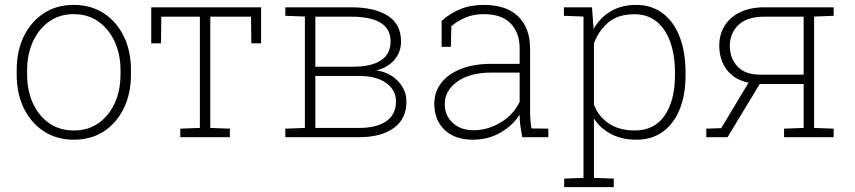

<svg xmlns="http://www.w3.org/2000/svg" viewBox="-20 -558 3478 781"><path d="M280.8 10.3Q210.9 10.3 158.7 -23.7Q106.4 -57.6 77.1 -117.4Q47.9 -177.2 47.9 -254.9V-272.9Q47.9 -351.1 77.1 -410.6Q106.4 -470.2 158.4 -504.2Q210.4 -538.1 279.8 -538.1Q349.6 -538.1 401.9 -504.2Q454.1 -470.2 483.4 -410.6Q512.7 -351.1 512.7 -272.9V-254.9Q512.7 -177.2 483.4 -117.2Q454.1 -57.1 402.1 -23.4Q350.1 10.3 280.8 10.3ZM280.8 -27.3Q339.4 -27.3 381.8 -57.9Q424.3 -88.4 447.3 -139.9Q470.2 -191.4 470.2 -254.9V-272.9Q470.2 -335.9 447 -387.5Q423.8 -439 381.1 -469.7Q338.4 -500.5 279.8 -500.5Q221.7 -500.5 179 -469.7Q136.2 -439 113.3 -387.5Q90.3 -335.9 90.3 -272.9V-254.9Q90.3 -190.9 113.3 -139.4Q136.2 -87.9 179 -57.6Q221.7 -27.3 280.8 -27.3Z M713.4 0V-34.7L793 -37.6V-490.2H636.2L634.8 -381.8H595.2V-528.3H1042V-381.8H1002.4L1001 -490.2H835.4V-37.6L915 -34.7V0Z M1140.6 0V-34.7L1220.2 -37.6V-490.7L1140.6 -493.7V-528.3H1220.2H1407.7Q1504.4 -528.3 1557.9 -493.7Q1611.3 -459 1611.3 -389.6Q1611.3 -346.7 1585 -315.2Q1558.6 -283.7 1511.2 -271.5Q1564.5 -264.2 1598.9 -228Q1633.3 -191.9 1633.3 -144.5Q1633.3 -74.2 1581.5 -37.1Q1529.8 0 1441.4 0ZM1262.7 -37.6H1441.4Q1512.2 -37.6 1551.5 -65.2Q1590.8 -92.8 1590.8 -145Q1590.8 -191.9 1550.8 -220.5Q1510.7 -249 1441.4 -249H1262.7ZM1262.7 -286.6H1415.5Q1490.7 -286.6 1529.8 -312.5Q1568.8 -338.4 1568.8 -389.6Q1568.8 -490.2 1407.7 -490.2H1262.7Z M1903.3 10.3Q1830.6 10.3 1788.6 -29.5Q1746.6 -69.3 1746.6 -136.2Q1746.6 -184.1 1774.9 -220.7Q1803.2 -257.3 1855.5 -277.8Q1907.7 -298.3 1978.5 -298.3H2093.8V-362.3Q2093.8 -423.8 2057.6 -462.2Q2021.5 -500.5 1946.8 -500.5Q1906.2 -500.5 1873 -486.3Q1839.8 -472.2 1815.9 -451.2L1814 -367.7H1776.4V-473.1Q1809.6 -502.9 1851.6 -520.5Q1893.6 -538.1 1947.3 -538.1Q2040 -538.1 2088.1 -491Q2136.2 -443.8 2136.2 -361.3V-106.4Q2136.2 -88.4 2137.5 -70.8Q2138.7 -53.2 2142.1 -35.6L2210.4 -34.7V0H2104.5Q2098.6 -31.7 2096.2 -49.8Q2093.8 -67.9 2093.8 -91.3Q2064.5 -46.4 2014.9 -18.1Q1965.3 10.3 1903.3 10.3ZM1906.2 -28.3Q1963.9 -28.3 2016.1 -59.6Q2068.4 -90.8 2093.8 -144V-262.7H1978.5Q1891.6 -262.7 1840.3 -226.1Q1789.1 -189.5 1789.1 -134.3Q1789.1 -88.4 1821.5 -58.3Q1854 -28.3 1906.2 -28.3Z M2274.9 203.1V168.5L2353.5 165.5V-490.7L2273.9 -493.7V-528.3H2388.2L2394.5 -440.4Q2420.9 -486.3 2464.6 -512.2Q2508.3 -538.1 2567.9 -538.1Q2630.4 -538.1 2675.5 -504.2Q2720.7 -470.2 2744.6 -408.2Q2768.6 -346.2 2768.6 -262.2V-252Q2768.6 -171.9 2744.6 -113Q2720.7 -54.2 2676 -22Q2631.3 10.3 2568.8 10.3Q2509.8 10.3 2465.8 -12.7Q2421.9 -35.6 2396 -75.7V165.5L2476.6 168.5V203.1ZM2562.5 -27.3Q2642.1 -27.3 2683.8 -88.4Q2725.6 -149.4 2725.6 -252V-262.2Q2725.6 -332.5 2706.8 -386Q2688 -439.5 2651.4 -469.7Q2614.7 -500 2561.5 -500Q2492.7 -500 2453.4 -465.8Q2414.1 -431.6 2396 -381.3V-131.8Q2415 -83.5 2457 -55.4Q2499 -27.3 2562.5 -27.3Z M2853 0V-34.7L2913.6 -36.6L3024.9 -221.7Q2968.3 -232.9 2937 -273.4Q2905.8 -314 2905.8 -372.6Q2905.8 -418 2927.7 -453.4Q2949.7 -488.8 2991 -508.5Q3032.2 -528.3 3089.8 -528.3H3371.1V-493.7L3291.5 -490.7V-37.6L3371.1 -34.7V0H3169.4V-34.7L3249 -37.6V-216.3H3070.3L2939.5 0ZM3071.8 -254.4H3249V-490.2H3089.8Q3018.6 -490.2 2983.6 -456.3Q2948.7 -422.4 2948.7 -371.6Q2948.7 -321.8 2979.5 -288.1Q3010.3 -254.4 3071.8 -254.4Z"/></svg>

Font: Roboto Slab ExtraLight
Style: Regular
Weight: 250
Designer: Google
Version: Version 2.000; ttfautohint (v1.8.1.43-b0c9)